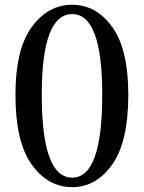

<svg xmlns="http://www.w3.org/2000/svg" viewBox="-20 -771 603 806"><path d="M155.3 -373Q155.3 -25.4 283.2 -25.4Q409.2 -25.4 409.2 -373Q409.2 -711.9 283.2 -711.9Q155.3 -711.9 155.3 -373ZM283.2 -751Q383.8 -751 451.2 -657.7Q518.6 -564.5 518.6 -373Q518.6 -175.8 451.2 -80.6Q383.8 14.6 283.2 14.6Q180.7 14.6 112.8 -80.6Q44.9 -175.8 44.9 -373Q44.9 -564.5 113.3 -657.7Q181.6 -751 283.2 -751Z"/></svg>

Font: Bpmf Zihi Serif SemiBold
Style: SemiBold
Weight: 600
Foundry: But Ko
Version: Version 1.320